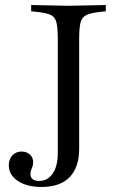

<svg xmlns="http://www.w3.org/2000/svg" viewBox="-20 -733 471 764"><path d="M145 11Q87 11 51 -13Q15 -37 15 -76Q15 -100 29.5 -115Q44 -130 66 -130Q86 -130 99 -118Q112 -106 112 -88Q112 -83 111 -77Q110 -71 106 -62Q101 -51 101 -42Q101 -13 136 -13Q170 -13 190 -43Q210 -73 210 -123V-577Q210 -622 204.5 -644Q199 -666 181 -674Q163 -682 124 -686L104 -688V-713L252 -710H253L401 -713V-688L381 -686Q343 -682 324.5 -673.5Q306 -665 300.5 -643.5Q295 -622 295 -577V-141Q295 -67 257 -28Q219 11 145 11Z"/></svg>

Font: Baskervville SC
Style: Regular
Weight: 400
Designer: Alexis Faudot, Rémi Forte, Morgane Pierson, Rafael Ribas, Tanguy Vanlaeys, Rosalie Wagner, Thomas Huot-Marchand
Foundry: ANRT
Version: Version 1.100